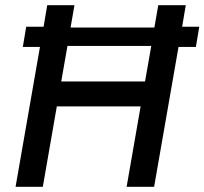

<svg xmlns="http://www.w3.org/2000/svg" viewBox="-20 -720 788 740"><path d="M590 -700 575 -614H252L267 -700H162L148 -617H81L68 -539H134L40 0H145L199 -310H522L468 0H574L668 -539H735L748 -617H682L696 -700ZM216 -406 240 -543H563L539 -406Z"/></svg>

Font: Fixel Display Medium
Style: Italic
Weight: 500
Italic angle: -10°
Designer: AlfaBravo + MacPaw
Foundry: Kyrylo Tkachov, Marchela Mozhyna, Serhii Makarenko, Maria Weinstein, Zakhar Kryvoshyya
Version: Version 1.210;Glyphs 3.2 (3217)